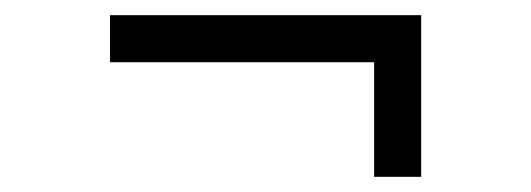

<svg xmlns="http://www.w3.org/2000/svg" viewBox="-20 -408 700 253"><path d="M535 -175H473V-326H125V-388H535Z"/></svg>

Font: Wix Madefor Display
Style: Regular
Weight: 400
Designer: Dalton Maag Ltd
Foundry: Dalton Maag Ltd
Version: Version 3.100